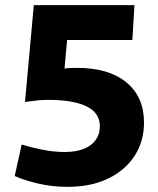

<svg xmlns="http://www.w3.org/2000/svg" viewBox="-20 -713 613 744"><path d="M242 11Q181 11 126.5 -2Q72 -15 37 -31L64 -153Q95 -143 141 -133.5Q187 -124 231 -124Q275 -124 305.5 -136.5Q336 -149 351.5 -171.5Q367 -194 367 -223Q367 -276 315 -301Q263 -326 167 -326Q142 -326 121.5 -323.5Q101 -321 78 -318L77 -319L111 -693H501L493 -558H240L230 -447Q239 -449 251.5 -449.5Q264 -450 279 -450Q401 -450 469.5 -394Q538 -338 538 -238Q538 -165 501.5 -109Q465 -53 399 -21Q333 11 242 11Z"/></svg>

Font: Murecho Thin
Style: Bold
Weight: 700
Version: Version 1.010